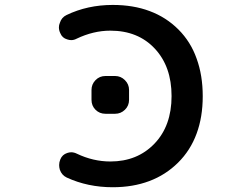

<svg xmlns="http://www.w3.org/2000/svg" viewBox="-20 -785 1040 794"><path d="M446.3 -10.7Q342.8 -10.7 255.9 -50.8Q235.4 -60.5 227.5 -83Q224.6 -92.8 224.6 -102.5Q224.6 -114.3 229.5 -126Q237.3 -145.5 257.8 -152.3Q266.6 -155.3 274.4 -155.3Q286.1 -155.3 297.9 -149.4Q365.2 -117.2 436.5 -117.2Q547.9 -117.2 618.7 -190.9Q689.5 -264.6 689.5 -387.7Q689.5 -509.8 620.1 -584Q550.8 -658.2 436.5 -658.2Q366.2 -658.2 296.9 -625Q286.1 -619.1 274.4 -619.1Q266.6 -619.1 257.8 -622.1Q237.3 -627.9 229.5 -647.5Q223.6 -659.2 223.6 -671.9Q223.6 -681.6 227.5 -690.4Q234.4 -712.9 254.9 -722.7Q341.8 -764.6 446.3 -764.6Q531.2 -764.6 598.6 -739.3Q667 -713.9 717.8 -663.1Q768.6 -612.3 793 -543Q818.4 -473.6 818.4 -387.2Q818.4 -300.8 793 -232.4Q767.6 -163.1 716.3 -112.3Q665 -61.5 597.2 -36.1Q529.3 -10.7 446.3 -10.7ZM416 -314.5Q391.6 -314.5 375 -331.1Q358.4 -347.7 358.4 -372.1V-413.1Q358.4 -436.5 375 -453.6Q391.6 -470.7 416 -470.7H456.1Q479.5 -470.7 496.6 -453.6Q513.7 -436.5 513.7 -413.1V-372.1Q513.7 -347.7 496.6 -331.1Q479.5 -314.5 456.1 -314.5Z"/></svg>

Font: Rounded Mgen+ 1m medium
Style: Regular
Weight: 500
Designer: [Source Han Sans]
Ryoko NISHIZUKA  (kana & ideographs); Paul D. Hunt (Latin, Greek & Cyrillic); Wenlong ZHANG  (bopomofo
Version: Version 1.059.20150602